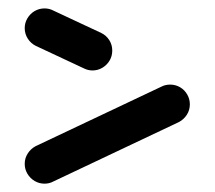

<svg xmlns="http://www.w3.org/2000/svg" viewBox="-20 -491 518 463"><path d="M39.6 -423Q39.6 -435.9 46.1 -446.9Q52.6 -457.8 63.5 -464.3Q74.4 -470.7 87.4 -470.7Q98.9 -470.7 108.5 -465.6L224.1 -411.5Q236.3 -405.6 243.5 -394.3Q250.7 -383 250.7 -368.9Q250.7 -355.9 244.3 -345Q237.8 -334.1 226.9 -327.6Q215.9 -321.1 203 -321.1Q192.2 -321.1 181.9 -326.3L66.3 -380.4Q54.4 -386.3 47 -397.8Q39.6 -409.3 39.6 -423ZM87.4 -48.1Q74.4 -48.1 63.5 -54.6Q52.6 -61.1 46.1 -72Q39.6 -83 39.6 -95.9Q39.6 -109.6 46.9 -120.9Q54.1 -132.2 65.9 -138.5L368.9 -281.9Q378.5 -287 390.4 -287Q403.3 -287 414.3 -280.6Q425.2 -274.1 431.5 -263.1Q437.8 -252.2 437.8 -239.3Q437.8 -225.6 430.6 -214.3Q423.3 -203 411.5 -196.7L108.5 -53.3Q98.9 -48.1 87.4 -48.1Z"/></svg>

Font: 26F Galaxy Sans Extra Bold
Style: Regular
Weight: 800
Designer: C₂₉H₂₅N₃O₅
Version: Version 1.100